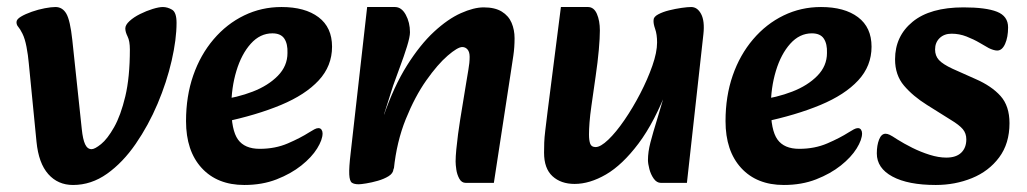

<svg xmlns="http://www.w3.org/2000/svg" viewBox="-20 -511 2927 547"><path d="M188 16Q145 16 117.5 -15Q90 -46 84 -107L62 -331Q60 -354 55.5 -377.5Q51 -401 44 -415Q37 -429 32 -434.5Q27 -440 27 -448Q27 -456 39.5 -463.5Q52 -471 70.5 -477.5Q89 -484 107.5 -487.5Q126 -491 138 -491Q158 -491 169 -472Q180 -453 186 -397L213 -143Q216 -114 222.5 -100Q229 -86 241 -86Q250 -86 268 -100.5Q286 -115 305 -148.5Q324 -182 337 -236.5Q350 -291 350 -370Q350 -394 343.5 -407Q337 -420 337 -430Q337 -440 349 -451Q361 -462 379 -471Q397 -480 415 -485.5Q433 -491 444 -491Q457 -491 470 -483.5Q483 -476 483 -446Q483 -399 469 -338Q455 -277 429 -215.5Q403 -154 366.5 -101Q330 -48 285 -16Q240 16 188 16Z M676 16Q599 16 554.5 -32.5Q510 -81 510 -166Q510 -237 530.5 -296Q551 -355 588.5 -399Q626 -443 675.5 -467Q725 -491 782 -491Q849 -491 887.5 -462Q926 -433 926 -378Q926 -323 888 -282Q850 -241 780.5 -212Q711 -183 616 -163L603 -226Q656 -233 700 -250Q744 -267 771.5 -295Q799 -323 799 -360Q800 -386 790 -401Q780 -416 756 -416Q721 -416 694.5 -386.5Q668 -357 653.5 -309Q639 -261 639 -206Q639 -140 658 -113.5Q677 -87 720 -87Q764 -87 800 -102.5Q836 -118 861 -134Q869 -139 875.5 -142.5Q882 -146 887 -146Q893 -146 896 -141.5Q899 -137 899 -131Q899 -113 883.5 -88Q868 -63 838.5 -39.5Q809 -16 768 0Q727 16 676 16Z M1307 10Q1295 10 1288.5 -2Q1282 -14 1280 -28Q1278 -42 1278 -51Q1278 -65 1280 -85.5Q1282 -106 1285 -129Q1288 -152 1291 -170L1308 -274Q1311 -294 1314.5 -313Q1318 -332 1318 -349Q1318 -363 1312 -370Q1306 -377 1297 -377Q1284 -377 1255.5 -352.5Q1227 -328 1194.5 -282Q1162 -236 1136 -171.5Q1110 -107 1102 -29L1072 -178Q1102 -265 1139.5 -324.5Q1177 -384 1216.5 -420.5Q1256 -457 1293 -473.5Q1330 -490 1358 -490Q1390 -490 1409.5 -478Q1429 -466 1437.5 -446Q1446 -426 1446 -402Q1446 -376 1442.5 -352.5Q1439 -329 1435 -303L1387 10ZM1002 14Q989 14 982.5 9.5Q976 5 975 -14Q974 -33 979 -75L1026 -491H1105Q1124 -491 1136 -469Q1148 -447 1148 -419Q1148 -406 1139.5 -378.5Q1131 -351 1119.5 -320.5Q1108 -290 1100 -267L1074 -185L1118 -191L1101 -29Q1100 -17 1087 -9Q1074 -1 1056.5 4Q1039 9 1023.5 11.5Q1008 14 1002 14Z M1617 13Q1578 13 1554 -9Q1530 -31 1530 -76Q1530 -91 1530.5 -105Q1531 -119 1533.5 -139.5Q1536 -160 1540 -193L1578 -491H1655Q1672 -491 1680.5 -471.5Q1689 -452 1689 -424Q1689 -403 1686 -369Q1683 -335 1677 -294L1665 -210Q1661 -182 1659.5 -162Q1658 -142 1658 -128Q1658 -111 1661.5 -101.5Q1665 -92 1677 -92Q1691 -92 1713 -113Q1735 -134 1759 -169Q1783 -204 1804 -244.5Q1825 -285 1838.5 -323.5Q1852 -362 1852 -390Q1852 -413 1846.5 -428.5Q1841 -444 1842 -454Q1842 -463 1855 -470Q1868 -477 1886 -481.5Q1904 -486 1921.5 -488.5Q1939 -491 1949 -491Q1967 -491 1977.5 -471Q1988 -451 1984 -414L1937 10H1863Q1851 10 1842.5 -2Q1834 -14 1830 -29.5Q1826 -45 1826 -55Q1826 -78 1833 -105Q1840 -132 1853 -174Q1866 -216 1884 -282V-265Q1845 -163 1799 -102Q1753 -41 1706.5 -14Q1660 13 1617 13Z M2213 16Q2136 16 2091.5 -32.5Q2047 -81 2047 -166Q2047 -237 2067.5 -296Q2088 -355 2125.5 -399Q2163 -443 2212.5 -467Q2262 -491 2319 -491Q2386 -491 2424.5 -462Q2463 -433 2463 -378Q2463 -323 2425 -282Q2387 -241 2317.5 -212Q2248 -183 2153 -163L2140 -226Q2193 -233 2237 -250Q2281 -267 2308.5 -295Q2336 -323 2336 -360Q2337 -386 2327 -401Q2317 -416 2293 -416Q2258 -416 2231.5 -386.5Q2205 -357 2190.5 -309Q2176 -261 2176 -206Q2176 -140 2195 -113.5Q2214 -87 2257 -87Q2301 -87 2337 -102.5Q2373 -118 2398 -134Q2406 -139 2412.5 -142.5Q2419 -146 2424 -146Q2430 -146 2433 -141.5Q2436 -137 2436 -131Q2436 -113 2420.5 -88Q2405 -63 2375.5 -39.5Q2346 -16 2305 0Q2264 16 2213 16Z M2646 16Q2567 16 2522.5 -8Q2478 -32 2478 -74Q2478 -97 2484.5 -113.5Q2491 -130 2503 -130Q2508 -130 2514.5 -127Q2521 -124 2536 -114Q2555 -102 2579 -90Q2603 -78 2628.5 -70Q2654 -62 2676 -62Q2704 -62 2718.5 -76Q2733 -90 2733 -114Q2733 -131 2723 -143Q2713 -155 2688 -170L2621 -212Q2581 -237 2555.5 -267Q2530 -297 2530 -342Q2530 -408 2580 -449Q2630 -490 2725 -490Q2789 -490 2820.5 -477.5Q2852 -465 2852 -433Q2852 -405 2843.5 -386Q2835 -367 2821 -367Q2816 -367 2809.5 -369Q2803 -371 2797 -374Q2788 -379 2771 -389Q2754 -399 2733.5 -407Q2713 -415 2691 -415Q2670 -415 2657 -402.5Q2644 -390 2644 -370Q2644 -352 2655 -340Q2666 -328 2694 -315L2759 -286Q2805 -266 2830.5 -237.5Q2856 -209 2856 -160Q2856 -102 2826.5 -62.5Q2797 -23 2749 -3.5Q2701 16 2646 16Z"/></svg>

Font: Alkatra Medium
Style: Regular
Weight: 500
Designer: Suman Bhandary
Version: Version 1.100;gftools[0.9.22]